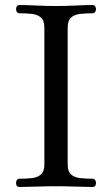

<svg xmlns="http://www.w3.org/2000/svg" viewBox="-20 -746 446 766"><path d="M58 0Q44 0 44 -16Q44 -23 47.5 -28Q51 -33 58 -33Q85 -33 107.5 -35.5Q130 -38 143.5 -50Q157 -62 157 -89V-636Q157 -664 143.5 -676Q130 -688 107.5 -690.5Q85 -693 58 -693Q51 -693 47.5 -698Q44 -703 44 -710Q44 -716 47.5 -721Q51 -726 58 -726Q82 -726 123.5 -724Q165 -722 203 -722Q242 -722 283 -724Q324 -726 349 -726Q356 -726 359.5 -721Q363 -716 363 -710Q363 -703 359.5 -698Q356 -693 349 -693Q323 -693 300 -690.5Q277 -688 263.5 -676Q250 -664 250 -636V-89Q250 -62 263.5 -50Q277 -38 300 -35.5Q323 -33 349 -33Q356 -33 359.5 -28Q363 -23 363 -16Q363 0 349 0Q324 0 283 -1.5Q242 -3 203 -3Q165 -3 123.5 -1.5Q82 0 58 0Z"/></svg>

Font: TsukuhouMincho
Style: Regular
Weight: 400
Designer: Iose
Foundry: Typographish
Version: Version 1.001; ttfautohint (v1.8.3)